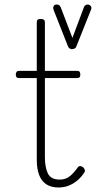

<svg xmlns="http://www.w3.org/2000/svg" viewBox="-20 -814 428 851"><path d="M239 17Q207 17 185.5 3Q164 -11 153.5 -38.5Q143 -66 143 -105V-468H65Q57 -468 53.5 -472Q50 -476 50 -483Q50 -491 53.5 -495.5Q57 -500 65 -500H143V-715Q143 -723 147 -726.5Q151 -730 160 -730Q170 -730 174.5 -726.5Q179 -723 179 -715V-500H321Q330 -500 333 -495.5Q336 -491 336 -483Q336 -476 333 -472Q330 -468 321 -468H179V-118Q179 -73 192 -45.5Q205 -18 245 -18Q271 -18 289.5 -33Q308 -48 324 -71Q329 -78 335 -78Q341 -78 348 -73Q353 -68 355.5 -62Q358 -56 354 -50Q342 -31 325 -16Q308 -1 286.5 8Q265 17 239 17ZM368 -794Q376 -794 382 -787.5Q388 -781 383 -770L318 -607Q317 -603 311.5 -599.5Q306 -596 298 -596Q293 -596 288.5 -599.5Q284 -603 282 -607L218 -769Q214 -780 218 -787Q222 -794 231 -794Q236 -794 241 -791.5Q246 -789 249 -782L301 -646L352 -782Q354 -788 359 -791Q364 -794 368 -794Z"/></svg>

Font: Playwrite BR Thin
Style: Regular
Weight: 250
Version: Version 1.003